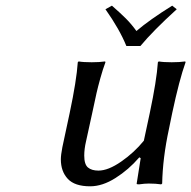

<svg xmlns="http://www.w3.org/2000/svg" viewBox="-20 -651 678 681"><path d="M475.1 -92.8 473.1 -91.8Q436.5 -49.3 389.9 -19.8Q343.3 9.8 299.8 9.8Q245.1 9.8 220.5 -16.6Q195.8 -43 195.8 -85.9Q195.8 -101.1 201.2 -128.9L227.1 -250Q251.5 -365.2 255.9 -430.2L258.8 -433.1Q275.4 -430.2 305.2 -430.2Q333 -430.2 353 -433.1L354 -430.2Q344.7 -405.3 335.9 -373.5Q327.1 -341.8 322.5 -321.3Q317.9 -300.8 307.1 -250L285.2 -149.9Q278.8 -122.6 278.8 -99.1Q278.8 -67.9 292 -56.9Q305.2 -45.9 329.1 -45.9Q363.8 -45.9 409.9 -77.9Q456.1 -109.9 490.2 -151.9L511.2 -250Q535.6 -365.2 540 -430.2L543 -433.1Q559.6 -430.2 588.9 -430.2Q617.2 -430.2 637.2 -433.1L638.2 -430.2Q616.2 -369.1 590.8 -250L579.1 -192.9Q557.1 -90.8 555.2 0L551.8 2.9Q532.2 0 507.8 0Q493.2 0 473.1 2.9Q464.8 2.9 464.8 1V0L479 -89.8ZM428.2 -487.8Q404.3 -546.9 354 -618.2L377 -630.9Q407.2 -604.5 426.8 -585Q446.3 -565.4 463.9 -541Q510.7 -581.1 590.8 -630.9L606.9 -618.2Q522.5 -541.5 478 -487.8Z"/></svg>

Font: Linear Smooth
Style: Italic
Weight: 400
Designer: Philipp H. Poll, Flanker
Foundry: Philipp H. Poll, reworked by Flanker
Version: Version 1.061 | FøM Fix